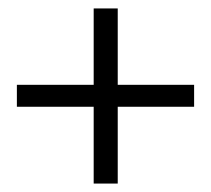

<svg xmlns="http://www.w3.org/2000/svg" viewBox="-20 -508 500 455"><path d="M20 -255V-307H202V-488H259V-307H440V-255H259V-73H202V-255Z"/></svg>

Font: Gamine
Style: Bold
Weight: 700
Designer: Tapiwanashe Sebastian Garikayi
Version: Version 1.000